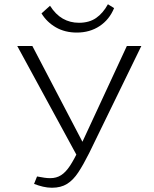

<svg xmlns="http://www.w3.org/2000/svg" viewBox="-20 -874 724 902"><path d="M224 8Q203 8 182 3Q161 -2 140 -10L154 -45Q175 -41 189 -39Q203 -37 216 -37Q245 -37 267 -51Q289 -65 309 -95.5Q329 -126 352 -175L576 -658H644L399 -155Q372 -101 348 -64.5Q324 -28 295 -10Q266 8 224 8ZM345 -136 61 -658H132L384 -176ZM341 -721Q285 -721 242.5 -745.5Q200 -770 175 -811L215 -847Q241 -806 275 -786.5Q309 -767 351 -767Q399 -767 431.5 -789.5Q464 -812 487 -854L516 -836Q494 -782 448 -751.5Q402 -721 341 -721Z"/></svg>

Font: Ysabeau Office Light
Style: Regular
Weight: 300
Designer: Christian Thalmann (Catharsis Fonts)
Version: Version 2.001;gftools[0.9.30]; featfreeze: tnum,lnum,ss02